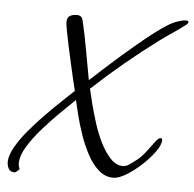

<svg xmlns="http://www.w3.org/2000/svg" viewBox="-47 -654 718 709"><g transform="rotate(5 312.0 -299.0)"><path d="M32 8Q16 8 10 -3.5Q4 -15 4 -29Q4 -52 21.5 -83Q39 -114 67 -147.5Q95 -181 126 -212.5Q157 -244 184.5 -270Q212 -296 228 -311Q225 -322 219 -348Q213 -374 205.5 -407Q198 -440 191 -472.5Q184 -505 179.5 -529Q175 -553 175 -561Q175 -579 185.5 -585Q196 -591 212 -591Q230 -591 234 -572Q246 -522 256 -465Q266 -408 276 -355Q288 -366 318 -393.5Q348 -421 387.5 -455.5Q427 -490 468 -523.5Q509 -557 543 -579Q564 -593 584 -599.5Q604 -606 613 -606Q624 -606 624 -601Q624 -596 615 -589Q593 -572 569 -556Q545 -540 522 -523Q460 -477 400 -427Q340 -377 283 -324Q287 -305 295.5 -272Q304 -239 316 -200.5Q328 -162 345 -128Q362 -94 383 -72Q404 -50 429 -50Q440 -50 452.5 -58.5Q465 -67 474 -74Q494 -89 510.5 -110.5Q527 -132 539 -148.5Q551 -165 559 -165Q565 -165 565 -158Q565 -140 546.5 -114.5Q528 -89 500.5 -63.5Q473 -38 445 -21Q417 -4 397 -4Q367 -4 343 -25Q319 -46 301 -79.5Q283 -113 270 -150.5Q257 -188 248.5 -222Q240 -256 235 -278Q215 -259 183.5 -228Q152 -197 120 -161Q88 -125 66.5 -90Q45 -55 45 -27Q45 -16 50 -6Q49 -4 42.5 2Q36 8 32 8Z"/></g></svg>

Font: Hurricane
Style: Regular
Weight: 400
Designer: Robert E. Leuschke
Foundry: Robert E. Leuschke
Version: Version 1.010; ttfautohint (v1.8.3)